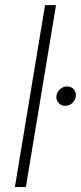

<svg xmlns="http://www.w3.org/2000/svg" viewBox="-20 -748 325 768"><path d="M204.1 -727.5 83.5 0H39.6L160.2 -727.5ZM241.2 -324.7Q224.1 -324.7 213.6 -337.2Q203.1 -349.6 206.1 -366.7Q209 -381.8 221.2 -392.1Q233.4 -402.3 248 -402.3Q265.6 -402.3 275.6 -390.1Q285.6 -377.9 283.2 -361.3Q280.8 -345.7 268.6 -335.2Q256.3 -324.7 241.2 -324.7Z"/></svg>

Font: Inter 18pt ExtraLight
Style: Italic
Weight: 250
Italic angle: -9.3988°
Designer: Rasmus Andersson
Foundry: rsms
Version: Version 4.001;git-66647c0bb